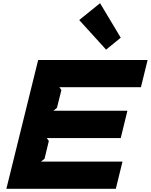

<svg xmlns="http://www.w3.org/2000/svg" viewBox="-20 -1187 948 1207"><path d="M739 -950 647 -875 478 -1061 609 -1167ZM708 0H20L220 -810H908L866 -639H353L366 -621L338 -509L316 -491H781L739 -319H274L287 -301L260 -189L237 -171H750Z"/></svg>

Font: TypoPRO Sinkin Sans
Style: 800 Black Italic
Weight: 900
Italic angle: -112°
Designer: Keith Bates
Foundry: K-Type
Version: Sinkin Sans (version 1.0)  by Keith Bates   •   © 2014   www